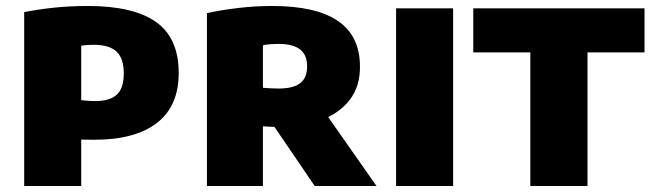

<svg xmlns="http://www.w3.org/2000/svg" viewBox="-20 -623 2185 643"><path d="M61 0V-582.5Q109.5 -592 162.5 -597.5Q215.5 -603 274 -603Q427 -603 502.8 -549.2Q578.5 -495.5 578.5 -378.5Q578.5 -268 505.8 -211.5Q433 -155 296.5 -155Q284.5 -155 273 -155.2Q261.5 -155.5 252 -155.5V0ZM298.5 -284.5Q347.5 -284.5 371 -305.8Q394.5 -327 394.5 -378Q394.5 -427.5 370.2 -450.2Q346 -473 293 -473Q282 -473 271.5 -472.2Q261 -471.5 252 -470V-287.5Q264 -286.5 274.8 -285.5Q285.5 -284.5 298.5 -284.5Z M673 0V-579Q720.5 -589.5 777.5 -596.2Q834.5 -603 891.5 -603Q1038 -603 1111.8 -552.8Q1185.5 -502.5 1185.5 -400Q1186 -333.5 1151.2 -288.5Q1116.5 -243.5 1055 -220.8Q993.5 -198 912 -198Q899 -198 886 -198.5Q873 -199 860.5 -200V0ZM1034 0 849.5 -271H1051L1241 0ZM913.5 -326.5Q961.5 -326.5 985 -344.2Q1008.5 -362 1008.5 -400.5Q1008.5 -440 984.2 -458Q960 -476 912.5 -476Q899.5 -476 885.8 -475Q872 -474 860.5 -471.5V-329Q875.5 -328 886.8 -327.2Q898 -326.5 913.5 -326.5Z M1306.5 0V-595H1497.5V0Z M1756 0V-447.5H1565V-595H2138.5V-447.5H1947.5V0Z"/></svg>

Font: Encode Sans SC ExtraBold
Style: Regular
Weight: 800
Version: Version 3.002